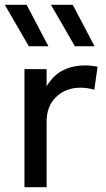

<svg xmlns="http://www.w3.org/2000/svg" viewBox="-22 -777 442 797"><path d="M79.5 0V-490H171.5V-419Q201 -467 241.5 -486.2Q282 -505.5 328.5 -505.5Q358.5 -505.5 383 -500L369.5 -404.5Q340.5 -413 312.5 -413Q251 -413 211.2 -374.8Q171.5 -336.5 171.5 -272.5V0ZM289 -585 189.5 -757H280L370.5 -585ZM97.5 -585 -2 -757H88.5L179 -585Z"/></svg>

Font: Geologica Light
Style: Regular
Weight: 300
Designer: Sindre Bremnes, Frode Helland
Foundry: Monokrom Skriftforlag AS
Version: Version 1.010; ttfautohint (v1.8.4.7-5d5b);gftools[0.9.28]